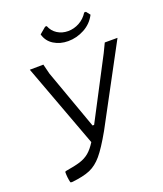

<svg xmlns="http://www.w3.org/2000/svg" viewBox="-151 -928 881 1035"><g transform="rotate(-20 289.0 -410.5)"><path d="M578 -639 338 -192Q291 -109 258.5 -70.5Q226 -32 187.5 -15.5Q149 1 81 8L73 6Q66 -22 66 -54L69 -59Q125 -68 155.5 -77.5Q186 -87 208.5 -105.5Q231 -124 253 -159L75 -639L153 -640L167 -584L290 -241H299L480 -587L505 -639ZM484 -806Q461 -761 416.5 -737Q372 -713 323 -713Q277 -713 241.5 -735Q206 -757 195 -798L232 -829H241Q253 -798 280 -781Q307 -764 341 -764Q375 -764 406 -781Q437 -798 456 -829H466Z"/></g></svg>

Font: Alegreya Sans SC
Style: Italic
Weight: 400
Italic angle: -7°
Designer: Juan Pablo del Peral
Foundry: Huerta Tipografica
Version: Version 2.008; ttfautohint (v1.6)